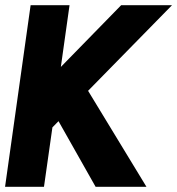

<svg xmlns="http://www.w3.org/2000/svg" viewBox="-30 -720 684 740"><path d="M534.5 0H338.5L195.5 -253L172 -229L139.5 0H-10.5L88 -700H238L204.5 -462L437 -700H633L309.5 -370Z"/></svg>

Font: Urbanist Black
Style: Italic
Weight: 900
Italic angle: -8°
Designer: Corey Hu
Foundry: Corey Hu
Version: Version 1.330; ttfautohint (v1.8.4.7-5d5b)